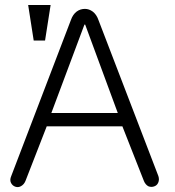

<svg xmlns="http://www.w3.org/2000/svg" viewBox="-20 -738 707 776"><path d="M187.5 -281.2 321.3 -638.7H324.2L456.1 -281.2ZM266.6 -657.2 25.4 -26.4Q18.6 -10.7 24.4 1Q30.3 12.7 42 16.6Q53.7 20.5 64.5 14.6Q77.1 7.8 83 -6.8L168.9 -227.5H474.6L561.5 -6.8Q567.4 7.8 579.1 14.6Q590.8 19.5 602.5 15.6Q614.3 11.7 619.1 1Q625 -11.7 620.1 -26.4L377.9 -657.2Q370.1 -679.7 354.5 -691.4Q339.8 -702.1 323.2 -702.1Q304.7 -702.1 290 -691.4Q274.4 -679.7 266.6 -657.2ZM184.6 -717.8H93.8L116.2 -574.2H162.1Z"/></svg>

Font: Gulim
Style: Regular
Weight: 400
Version: Version 2.21